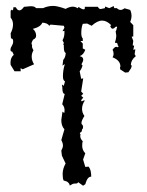

<svg xmlns="http://www.w3.org/2000/svg" viewBox="-20 -479 484 633"><path d="M210 132.8Q208 119.6 189.9 116.2Q186.5 109.9 186.5 95.2Q186.5 77.1 196.3 60.1L184.1 34.2L182.1 17.6Q187.5 7.8 187.5 0.5Q187.5 -7.3 182.1 -17.1L192.4 -52.7Q182.1 -63.5 182.1 -83.5L186 -110.8L191.9 -106.4L192.9 -114.7Q192.9 -127.4 185.1 -135.3L193.4 -169.4Q185.5 -169.9 185.5 -189.5V-193.4Q184.1 -194.8 184.1 -196.8Q184.1 -198.7 185.1 -200.7L188.5 -195.8Q191.9 -198.2 194.3 -210.9Q187.5 -213.4 187.5 -227.1Q187.5 -248 193.8 -267.6L186 -262.7L188.5 -281.7Q195.8 -289.1 196.8 -304.7Q190.4 -305.2 190.4 -325.7V-330.6Q188.5 -331.5 188.5 -333Q188.5 -334.5 190.9 -336.9L186 -346.2Q192.4 -356.9 192.4 -370.6V-377.4L186 -376L192.4 -387.7L190.4 -394L146.5 -397.9L142.6 -394Q136.7 -403.3 119.6 -404.3Q113.8 -390.1 88.4 -383.8Q99.1 -375 99.1 -360.8Q99.1 -356.9 96.7 -353.8Q94.2 -350.6 91.3 -349.6Q88.4 -348.6 85.4 -341.3Q84 -337.9 84 -335.4Q84 -332.5 85.9 -330.6Q85.4 -329.1 85.4 -326.7Q85.4 -321.3 90.3 -313Q84.5 -303.2 84.5 -292.5Q84.5 -279.3 92.3 -267.1L54.7 -250.5L47.9 -254.4L48.3 -244.1H27.8L15.1 -265.1L14.6 -272.5Q14.6 -289.1 25.4 -298.3L20.5 -308.6Q14.6 -309.1 14.6 -314.9Q14.6 -319.3 16.1 -322.3Q17.6 -325.2 19 -327.9Q20.5 -330.6 22 -334Q23.4 -337.4 23.4 -342.8Q23.4 -352.5 16.1 -352.5L15.1 -369.1Q22.9 -384.3 22.9 -398.4Q22.9 -411.6 15.1 -420.9V-443.4L18.6 -447.8L19.5 -444.8Q23.9 -444.8 23.9 -452.6V-455.1H32.2Q37.1 -444.8 43.9 -444.8Q50.8 -444.8 59.1 -456.5L80.6 -458.5Q95.7 -458.5 98.6 -452.1H121.6Q138.2 -459.5 155.3 -459.5Q169.4 -459.5 196.3 -449.7Q209.5 -457 219.7 -457Q229 -457 235.8 -451.7L239.3 -456.1Q250 -448.2 255.9 -448.2Q259.8 -448.2 259.8 -453.1L259.3 -456.5H302.7Q306.2 -449.2 312 -449.2L325.7 -452.1L326.7 -457.5L340.3 -452.1L354.5 -459L356.9 -452.1H365.2Q371.1 -446.3 377.4 -446.3Q383.8 -446.3 390.6 -451.7L409.2 -446.3Q413.6 -436.5 413.6 -426.8Q413.6 -417 409.2 -406.7L419.4 -396V-358.9L414.1 -357.9L419.4 -344.2L417.5 -329.6L422.4 -328.1L419.4 -314.9L426.3 -316.4L423.8 -300.3L427.7 -293.9Q411.6 -281.2 411.6 -264.6Q414.6 -263.2 414.6 -261.7Q414.6 -260.7 414.1 -260.3Q412.6 -257.8 412.6 -255.9V-254.9L403.3 -240.7L392.6 -239.7L376 -250.5V-255.4Q375.5 -255.9 375.5 -256.3Q375.5 -257.8 377 -259.3Q377 -280.3 351.1 -290Q354.5 -294.9 354.5 -301.8Q354.5 -308.6 351.1 -314.9Q357.9 -324.7 363.3 -324.7L369.1 -323.2Q370.6 -325.2 370.6 -326.7Q370.6 -328.6 368.2 -329.1Q368.2 -337.9 362.8 -337.9Q361.8 -337.9 360.4 -337.4L358.9 -339.4Q363.3 -351.1 363.3 -362.3L361.3 -375.5Q364.7 -380.4 364.7 -385.7Q366.2 -386.7 366.2 -387.7Q366.2 -389.6 363.3 -392.1Q355.5 -384.3 351.1 -384.3Q346.7 -384.3 343.3 -393.1L346.7 -396Q332 -411.1 316.9 -411.1Q300.8 -411.1 282.2 -394L267.1 -401.4L252.9 -400.4Q248 -387.7 248 -370.1Q248 -356.9 252.9 -352.1V-343.8H245.1L252.9 -335.4V-319.3L261.2 -314.9Q255.4 -298.3 242.7 -293.9Q254.4 -291.5 254.4 -282.7Q254.4 -276.4 248.5 -267.1L252 -263.2Q249.5 -252.4 242.7 -244.1L247.6 -219.2L254.4 -220.7L247.6 -177.2L254.4 -169.9L247.6 -163.1L254.4 -157.2L247.6 -148.9Q247.6 -145 251 -145Q252.9 -147.9 258.3 -147.9H259.8Q250.5 -134.3 250.5 -120.1Q250.5 -107.4 258.3 -96.7Q248.5 -81.1 248.5 -73.7Q248.5 -69.8 251.2 -67.6Q253.9 -65.4 253.9 -61.5Q253.9 -55.2 252 -54Q250 -52.7 250 -48.8Q250 -44.9 245.6 -42.5Q243.2 -41 243.2 -39.6Q243.2 -38.1 245.6 -36.1Q244.6 -33.2 244.6 -30.3Q244.6 -21.5 252.9 -13.2Q251 -9.8 251 1.5Q251 16.1 261.2 26.4L253.9 46.9L261.2 71.3L272 70.3Q280.8 80.1 280.8 103.5H279.8Q268.1 103.5 261.2 128.4L253.9 133.3L237.8 121.6Q235.4 126 231 126H228Q223.6 126 219.7 127.4Q214.8 129.9 210 132.8Z"/></svg>

Font: Truetypewriter PolyglOTT
Style: Regular
Weight: 400
Designer: Sergey Beatoff a.k.a. Sam_T
Version: Version 3.76